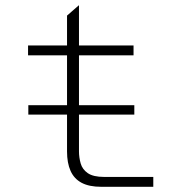

<svg xmlns="http://www.w3.org/2000/svg" viewBox="-20 -719 690 739"><path d="M89 -278V-314H497V-278ZM370 0Q323 0 294 -15.5Q265 -31 251.5 -61.5Q238 -92 238 -136V-659L284 -699V-136Q284 -113 290.5 -90Q297 -67 318 -52.5Q339 -38 381 -38H570V0ZM88 -506V-544H494V-506Z"/></svg>

Font: Azeret Mono Thin
Style: Regular
Weight: 100
Designer: Martin Vácha
Foundry: Displaay
Version: Version 1.002